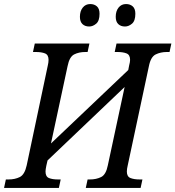

<svg xmlns="http://www.w3.org/2000/svg" viewBox="-44 -929 867 949"><path d="M-24 0 -15 -42H-2Q30 -42 54 -54Q78 -66 88 -112L192 -604Q196 -620 196 -633Q196 -658 178.5 -665Q161 -672 133 -672H119L128 -714H398L389 -672H378Q346 -672 322.5 -660Q299 -648 290 -602L208 -220L590 -583L594 -604Q599 -623 599 -633Q599 -658 581.5 -665Q564 -672 536 -672H523L532 -714H803L794 -672H781Q750 -672 725.5 -660Q701 -648 692 -602L587 -110Q583 -94 583 -81Q583 -56 601 -49Q619 -42 646 -42H660L651 0H380L389 -42H400Q432 -42 456 -54Q480 -66 489 -112L572 -499L191 -136L185 -110Q181 -91 181 -81Q181 -56 198 -49Q215 -42 243 -42H256L247 0ZM574 -798Q553 -798 540.5 -810Q528 -822 528 -846Q528 -874 542 -891.5Q556 -909 579 -909Q599 -909 612 -897.5Q625 -886 625 -861Q625 -826 608.5 -812Q592 -798 574 -798ZM397 -798Q376 -798 363.5 -810Q351 -822 351 -846Q351 -874 365 -891.5Q379 -909 402 -909Q422 -909 435 -897.5Q448 -886 448 -861Q448 -826 431.5 -812Q415 -798 397 -798Z"/></svg>

Font: Noto Serif SemiCondensed
Style: Italic
Weight: 400
Width: 4
Italic angle: -12°
Designer: Monotype Design Team
Foundry: Monotype Imaging Inc.
Version: Version 2.013